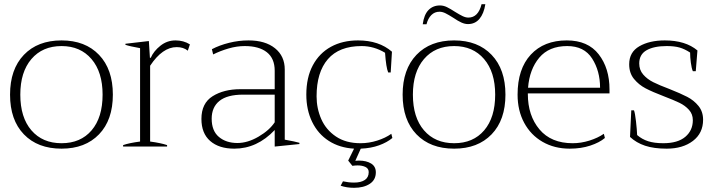

<svg xmlns="http://www.w3.org/2000/svg" viewBox="-20 -700 3417 917"><path d="M28 -248Q28 -369 94 -438Q160 -507 274 -507Q387 -507 453 -438Q519 -369 519 -248Q519 -127 453 -58.5Q387 10 274 10Q160 10 94 -58.5Q28 -127 28 -248ZM470 -248Q470 -356 417 -418Q364 -480 274 -480Q183 -480 130 -418Q77 -356 77 -248Q77 -139 130 -77.5Q183 -16 274 -16Q365 -16 417.5 -77.5Q470 -139 470 -248Z M568 -7Q596 -17 649 -24V-470Q599 -479 579 -486V-491L691 -504L696 -424H700Q714 -456 746 -481.5Q778 -507 818 -507Q857 -507 887 -488L877 -458Q856 -475 824 -475Q756 -475 697 -386V-24Q749 -17 778 -7V0H568Z M942 -132Q942 -207 995.5 -240.5Q1049 -274 1128 -274H1292V-362Q1292 -421 1254.5 -450.5Q1217 -480 1149 -480Q1111 -480 1071.5 -468.5Q1032 -457 998 -440L992 -465Q1028 -484 1074 -495.5Q1120 -507 1167 -507Q1247 -507 1293.5 -469.5Q1340 -432 1340 -368V-33Q1390 -24 1410 -18V-12L1292 0V-79Q1208 10 1099 10Q1026 10 984 -26.5Q942 -63 942 -132ZM1292 -116V-248H1141Q1065 -248 1028 -218Q991 -188 991 -133Q991 -75 1025.5 -46Q1060 -17 1114 -17Q1163 -17 1215 -47.5Q1267 -78 1292 -116Z M1775 123Q1775 159 1746 178Q1717 197 1671 197Q1636 197 1607 187L1618 166Q1645 172 1671 172Q1704 172 1722.5 159.5Q1741 147 1741 122Q1741 105 1725.5 97.5Q1710 90 1688 90Q1677 90 1663 92L1643 67L1671 10Q1602 6 1550.5 -27Q1499 -60 1471 -117.5Q1443 -175 1443 -248Q1443 -330 1474 -388Q1505 -446 1560.5 -476.5Q1616 -507 1690 -507Q1790 -507 1852 -453L1846 -354H1834Q1824 -377 1819 -448Q1766 -480 1707 -480Q1600 -480 1546 -417.5Q1492 -355 1492 -240Q1492 -182 1514.5 -131Q1537 -80 1584.5 -48Q1632 -16 1702 -16Q1742 -16 1781.5 -28.5Q1821 -41 1849 -61L1854 -41Q1829 -20 1790.5 -6Q1752 8 1703 10L1677 68Q1682 67 1694 67Q1730 67 1752.5 81Q1775 95 1775 123Z M2081 -674Q2098 -674 2114.5 -666Q2131 -658 2154 -643Q2175 -630 2189.5 -623Q2204 -616 2217 -616Q2264 -616 2280 -680H2298Q2291 -635 2270 -610Q2249 -585 2215 -585Q2200 -585 2183.5 -592.5Q2167 -600 2145 -615Q2123 -629 2108 -636.5Q2093 -644 2079 -644Q2056 -644 2040 -628Q2024 -612 2017 -584H1999Q2005 -630 2026.5 -652Q2048 -674 2081 -674ZM1903 -248Q1903 -369 1969 -438Q2035 -507 2149 -507Q2262 -507 2328 -438Q2394 -369 2394 -248Q2394 -127 2328 -58.5Q2262 10 2149 10Q2035 10 1969 -58.5Q1903 -127 1903 -248ZM2345 -248Q2345 -356 2292 -418Q2239 -480 2149 -480Q2058 -480 2005 -418Q1952 -356 1952 -248Q1952 -139 2005 -77.5Q2058 -16 2149 -16Q2240 -16 2292.5 -77.5Q2345 -139 2345 -248Z M2501 -254V-251Q2501 -148 2556.5 -82Q2612 -16 2715 -16Q2755 -16 2795 -28.5Q2835 -41 2864 -61L2869 -41Q2843 -19 2799 -4.5Q2755 10 2701 10Q2628 10 2571.5 -22.5Q2515 -55 2483.5 -113.5Q2452 -172 2452 -248Q2452 -371 2515 -439Q2578 -507 2687 -507Q2788 -507 2839.5 -440.5Q2891 -374 2891 -273V-254ZM2502 -281H2846Q2846 -361 2808 -420.5Q2770 -480 2689 -480Q2602 -480 2555.5 -424.5Q2509 -369 2502 -281Z M2989 -46 2995 -173H3008Q3013 -160 3017.5 -120.5Q3022 -81 3023 -55Q3046 -35 3075.5 -25.5Q3105 -16 3148 -16Q3217 -16 3253 -46.5Q3289 -77 3289 -126Q3289 -155 3270.5 -175.5Q3252 -196 3225 -209Q3198 -222 3151 -240Q3096 -261 3063.5 -278Q3031 -295 3008 -323Q2985 -351 2985 -393Q2985 -451 3033.5 -479Q3082 -507 3155 -507Q3254 -507 3311 -459L3303 -360H3289Q3283 -374 3279.5 -400.5Q3276 -427 3276 -449Q3250 -466 3225.5 -473Q3201 -480 3164 -480Q3103 -480 3068 -460Q3033 -440 3033 -397Q3033 -366 3052 -344Q3071 -322 3100 -307.5Q3129 -293 3177 -275Q3230 -254 3262 -237.5Q3294 -221 3316 -194Q3338 -167 3338 -128Q3338 -64 3289.5 -27Q3241 10 3164 10Q3103 10 3061 -4Q3019 -18 2989 -46Z"/></svg>

Font: Trirong ExtraLight
Style: Regular
Weight: 275
Designer: Katatrad Team
Foundry: CadsonDemak
Version: Version 1.001